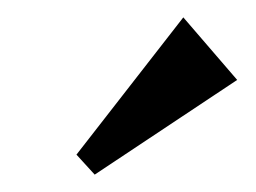

<svg xmlns="http://www.w3.org/2000/svg" viewBox="-20 -732 295 221"><path d="M191 -712 253 -640 89 -531 68 -554Z"/></svg>

Font: Arya
Style: Regular
Weight: 400
Designer: Eduardo Rodriguez Tunni, Modular Infotech
Foundry: Eduardo Rodriguez Tunni, Modular Infotech
Version: Version 1.002